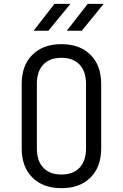

<svg xmlns="http://www.w3.org/2000/svg" viewBox="-20 -970 640 1000"><path d="M300 10Q204 10 148.5 -45.5Q93 -101 93 -197V-533Q93 -629 148.5 -684.5Q204 -740 300 -740Q396 -740 451.5 -684.5Q507 -629 507 -533V-197Q507 -101 451.5 -45.5Q396 10 300 10ZM300 -61Q361 -61 394.5 -96.5Q428 -132 428 -197V-533Q428 -598 394.5 -633.5Q361 -669 300 -669Q239 -669 205.5 -633.5Q172 -598 172 -533V-197Q172 -132 205.5 -96.5Q239 -61 300 -61ZM328 -810 437 -950H520L406 -810ZM155 -810 264 -950H347L232 -810Z"/></svg>

Font: Tiny Light
Style: Regular
Weight: 300
Monospace: yes
Designer: Philipp Nurullin, Konstantin Bulenkov
Foundry: JetBrains
Version: Version 2.251; ttfautohint (v1.8.4.7-5d5b)